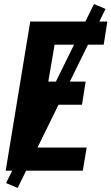

<svg xmlns="http://www.w3.org/2000/svg" viewBox="-20 -841 549 946"><path d="M8 0 129 -735H509L491 -621H249L218 -439H402L384 -325H200L165 -114H407L388 0ZM67 85 10 61 443 -821 500 -797Z"/></svg>

Font: Iosevka Term Curly Hv Obl
Style: Regular
Weight: 900
Italic angle: -9°
Designer: Belleve Invis
Foundry: Belleve Invis
Version: Version 32.3.0